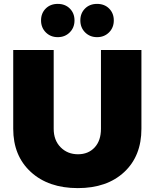

<svg xmlns="http://www.w3.org/2000/svg" viewBox="-20 -958 795 987"><path d="M48 -296V-701H256V-296Q256 -237 291.5 -201Q327 -165 381 -165Q434 -165 466.5 -200Q499 -235 499 -296V-701H707V-296Q707 -156 618.5 -73.5Q530 9 380 9Q229 9 138.5 -74Q48 -157 48 -296ZM215.5 -791.5Q191 -816 191 -853Q191 -890 215 -914Q239 -938 277 -938Q315 -938 339 -914Q363 -890 363 -853Q363 -816 338.5 -791.5Q314 -767 277 -767Q240 -767 215.5 -791.5ZM417.5 -791.5Q393 -816 393 -853Q393 -890 417 -914Q441 -938 479 -938Q517 -938 541 -914Q565 -890 565 -853Q565 -816 540.5 -791.5Q516 -767 479 -767Q442 -767 417.5 -791.5Z"/></svg>

Font: Trueno
Style: ExBd
Weight: 800
Designer: Julieta Ulanovsky
Foundry: Julieta Ulanovsky
Version: Version 3.001b